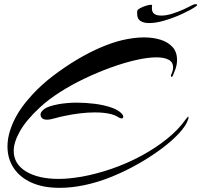

<svg xmlns="http://www.w3.org/2000/svg" viewBox="-20 -858 969 924"><path d="M267 46Q187 46 131 20.5Q75 -5 45.5 -50Q16 -95 16 -153Q16 -209 45 -272.5Q74 -336 135 -402Q180 -451 236 -493.5Q292 -536 350.5 -571Q409 -606 465.5 -630Q522 -654 569 -665Q595 -671 621.5 -674.5Q648 -678 673 -678Q716 -678 752 -667Q788 -656 810 -632Q832 -608 832 -569Q832 -547 824.5 -526Q817 -505 812 -494Q809 -488 806 -488Q804 -488 803 -491.5Q802 -495 804 -499Q813 -519 813 -534Q813 -559 791.5 -570.5Q770 -582 733 -582Q691 -582 634 -569Q577 -556 513.5 -533Q450 -510 387 -480Q324 -450 268.5 -414.5Q213 -379 173 -342Q107 -281 76.5 -227.5Q46 -174 46 -132Q46 -69 105 -33Q164 3 263 3Q289 3 317 0Q345 -3 375 -8Q446 -21 519.5 -46.5Q593 -72 660.5 -108.5Q728 -145 783.5 -189.5Q839 -234 874 -284Q884 -297 886 -297Q887 -297 887 -294Q887 -292 887 -289.5Q887 -287 885 -282Q875 -253 842 -217Q809 -181 759 -143.5Q709 -106 648 -71Q587 -36 520 -8.5Q453 19 386 33Q324 46 267 46ZM205 -282Q194 -282 187 -286Q183 -288 179 -293.5Q175 -299 175 -307Q175 -319 192.5 -333Q210 -347 264 -357Q282 -360 304 -362Q326 -364 350 -364Q392 -364 435.5 -358.5Q479 -353 514.5 -341Q550 -329 567 -310Q573 -303 573 -296Q573 -288 565 -288Q559 -288 551 -293Q534 -305 504.5 -311Q475 -317 437 -317Q370 -317 290 -300Q265 -295 243 -288.5Q221 -282 205 -282ZM698 -747Q672 -747 656 -757Q640 -767 640 -792Q640 -795 640 -799Q640 -803 641 -807Q642 -812 654 -818.5Q666 -825 681.5 -830Q697 -835 706 -835Q713 -835 712 -831Q711 -827 711 -824Q711 -821 711 -818Q711 -799 723 -791Q735 -783 757 -783Q780 -783 809 -792Q838 -801 865 -813.5Q892 -826 909 -835Q915 -838 921 -838Q929 -838 929 -833Q927 -830 921 -826Q896 -809 855.5 -790.5Q815 -772 773 -759.5Q731 -747 698 -747Z"/></svg>

Font: Arizonia
Style: Regular
Weight: 400
Designer: Robert E. Leuschke
Foundry: Robert E. Leuschke
Version: Version 1.010; ttfautohint (v1.8.4.7-5d5b)